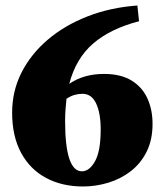

<svg xmlns="http://www.w3.org/2000/svg" viewBox="-20 -660 600 696"><path d="M277 -39Q304 -39 324.5 -75.5Q345 -112 345 -191Q345 -250 328.5 -285Q312 -320 279 -320Q265 -320 250.5 -316Q236 -312 221 -302Q219 -283 217.5 -263Q216 -243 216 -222Q216 -39 277 -39ZM533 -211Q533 -153 511.5 -110Q490 -67 453.5 -39Q417 -11 372 2.5Q327 16 281 16Q205 16 147 -15Q89 -46 56.5 -106Q24 -166 24 -252Q24 -330 58 -397Q92 -464 153 -516Q214 -568 297 -600.5Q380 -633 478 -640L484 -583Q380 -556 317.5 -502Q255 -448 231 -356Q283 -392 357 -392Q418 -392 457 -368Q496 -344 514.5 -303Q533 -262 533 -211Z"/></svg>

Font: Source Serif Pro Black
Style: Regular
Weight: 900
Designer: Frank Grießhammer
Foundry: Adobe Systems Incorporated
Version: Version 3.001;hotconv 1.0.111;makeotfexe 2.5.65597